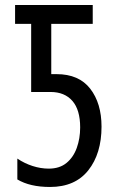

<svg xmlns="http://www.w3.org/2000/svg" viewBox="-20 -734 469 764"><path d="M179 10Q99 10 49 -20V-103Q77 -84 109.5 -73.5Q142 -63 174 -63Q217 -63 244.5 -85.5Q272 -108 285.5 -145.5Q299 -183 299 -227Q299 -297 268 -332.5Q237 -368 181 -368H104V-639H40V-714H349V-639H184V-439H205Q294 -439 339 -381Q384 -323 384 -230Q384 -123 331.5 -56.5Q279 10 179 10Z"/></svg>

Font: Noto Sans ExtraCondensed
Style: Regular
Weight: 400
Width: 2
Designer: Monotype Design Team
Foundry: Monotype Imaging Inc.
Version: Version 2.013; ttfautohint (v1.8.4.7-5d5b)